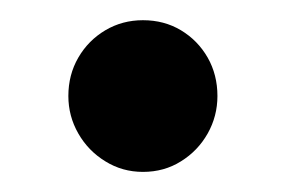

<svg xmlns="http://www.w3.org/2000/svg" viewBox="-20 -162 284 191"><path d="M122.2 9Q101.7 9 84.8 -1.5Q67.8 -11.9 57.9 -29.2Q48 -46.5 48 -66.5Q48 -87.6 57.9 -104.7Q67.8 -121.8 84.8 -131.9Q101.7 -141.9 122.2 -141.9Q143.3 -141.9 160 -131.9Q176.8 -121.8 186.6 -104.7Q196.3 -87.6 196.3 -66.5Q196.3 -46.5 186.6 -29.2Q176.8 -11.9 160 -1.5Q143.3 9 122.2 9Z"/></svg>

Font: Fraunces
Style: Regular
Weight: 900
Version: Version 1.000;[b76b70a41]